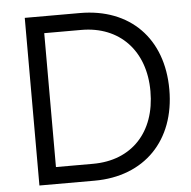

<svg xmlns="http://www.w3.org/2000/svg" viewBox="-53 -798 847 850"><g transform="rotate(-5 371.0 -372.5)"><path d="M333 0C555 0 698 -147 698 -373C698 -601 555 -745 333 -745H88V0ZM168 -670H333C502 -670 614 -554 614 -373C614 -191 505 -75 333 -75H168Z"/></g></svg>

Font: Plus Jakarta Sans
Style: Regular
Weight: 400
Designer: Gumpita Rahayu
Foundry: Tokotype
Version: Version 2.071;gftools[0.9.30]